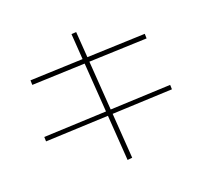

<svg xmlns="http://www.w3.org/2000/svg" viewBox="-137 -925 1213 1142"><g transform="rotate(-20 469.0 -354.5)"><path d="M462.4 -231 64.5 -213.9 63.5 -242.2 460.4 -259.3 438.5 -570.3 102.5 -557.6 101.6 -586.9 436 -599.6 424.8 -761.7 455.1 -763.7 466.8 -600.6 835 -614.3 835.9 -585 468.8 -571.3 490.7 -260.7 873 -277.3 874 -249 492.7 -232.4 512.7 52.7 482.4 55.7Z"/></g></svg>

Font: Pretendard Thin
Style: Regular
Weight: 100
Designer: Base glyphs from Inter by Rasmus Andersson; Hangeul glyphs from Noto Sans CJK(Source Han Sans) by Jang Soo-young and Kan
Foundry: Kil Hyung-jin
Version: Version 1.309